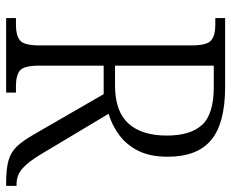

<svg xmlns="http://www.w3.org/2000/svg" viewBox="-84 -670 754 626"><g transform="rotate(90 293.0 -357.0)"><path d="M39 0V-32H62Q95 -32 111.5 -45Q128 -58 128 -108V-605Q128 -655 111.5 -668.5Q95 -682 62 -682H39V-714H263Q382 -714 436.5 -668.5Q491 -623 491 -527Q491 -469 471.5 -430.5Q452 -392 420 -368.5Q388 -345 351 -334L482 -115Q507 -73 529 -53.5Q551 -34 580 -34H586V0H576Q531 0 504 -7.5Q477 -15 458 -34.5Q439 -54 418 -91L287 -318H194V-108Q194 -58 210 -45Q226 -32 260 -32H282V0ZM258 -355Q343 -355 382.5 -398.5Q422 -442 422 -524Q422 -601 387 -639Q352 -677 264 -677H194V-355Z"/></g></svg>

Font: Noto Serif Lao SemiCondensed Light
Style: Regular
Weight: 300
Width: 4
Designer: Monotype Design Team
Foundry: Monotype Imaging Inc.
Version: Version 2.003; ttfautohint (v1.8.4.7-5d5b)